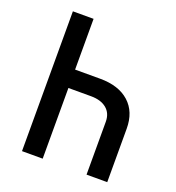

<svg xmlns="http://www.w3.org/2000/svg" viewBox="-132 -836 865 942"><g transform="rotate(20 300.0 -365.0)"><path d="M196 -730V-465H327Q424 -465 478.5 -416Q533 -367 533 -279V0H425V-276Q425 -320 395.5 -344.5Q366 -369 314 -369H196V0H88V-730Z"/></g></svg>

Font: JetBrains Mono SemiBold
Style: Regular
Weight: 472
Monospace: yes
Designer: Philipp Nurullin, Konstantin Bulenkov
Foundry: JetBrains
Version: Version 2.305; ttfautohint (v1.8.4.7-5d5b)